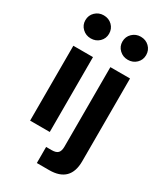

<svg xmlns="http://www.w3.org/2000/svg" viewBox="-229 -834 955 1117"><g transform="rotate(30 249.0 -275.5)"><path d="M215.6 194V86H252.9Q282.5 86 294.8 73.2Q307.2 60.3 307.2 30.8V-503H439.2V53Q439.2 194 298.2 194ZM372.9 -590.4Q339.9 -590.4 316.6 -612.6Q293.3 -634.9 293.3 -667Q293.3 -700.6 316.6 -722.8Q339.9 -745 372.7 -745Q406.9 -745 429.7 -722.7Q452.5 -700.4 452.5 -667.2Q452.5 -634.9 429.7 -612.6Q406.8 -590.4 372.9 -590.4ZM190.4 0H58.4V-503H190.4ZM124.1 -590.4Q91.1 -590.4 67.8 -612.6Q44.5 -634.9 44.5 -667Q44.5 -700.6 67.8 -722.8Q91.1 -745 123.9 -745Q158.1 -745 180.9 -722.7Q203.7 -700.4 203.7 -667.2Q203.7 -634.9 180.9 -612.6Q158 -590.4 124.1 -590.4Z"/></g></svg>

Font: Wix Madefor Display
Style: Regular
Weight: 400
Designer: Dalton Maag Ltd
Foundry: Dalton Maag Ltd
Version: Version 3.100